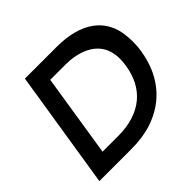

<svg xmlns="http://www.w3.org/2000/svg" viewBox="-146 -735 890 890"><g transform="rotate(-45 299.0 -290.0)"><path d="M31 0H239C288 0 334 -6 377 -20C498 -61 573 -155 594 -290C601 -335 599 -374 593 -410C575 -507 496 -580 331 -580H123ZM138 -86 202 -493H304C339 -493 367 -488 394 -479C476 -451 512 -388 496 -290C477 -167 394 -86 240 -86Z"/></g></svg>

Font: Charger Pro
Style: ExBdSuExtObl
Weight: 400
Designer: Jasper
Foundry: Cannot Into Space Fonts
Version: Version 1.09